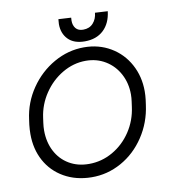

<svg xmlns="http://www.w3.org/2000/svg" viewBox="-96 -967 986 1075"><g transform="rotate(-10 397.5 -430.0)"><path d="M42 -275Q42 -301 45 -328L49 -357Q61 -452 115 -531Q169 -610 250 -656Q331 -702 421 -702Q505 -702 572 -662.5Q639 -623 676.5 -554Q714 -485 714 -401Q714 -377 711 -353L707 -324Q694 -226 641 -146Q588 -66 508 -21.5Q428 23 338 22Q250 21 182.5 -17.5Q115 -56 78.5 -123Q42 -190 42 -275ZM628 -328 632 -357Q635 -377 635 -397Q635 -461 607 -513.5Q579 -566 529.5 -596Q480 -626 418 -626Q348 -626 285 -589Q222 -552 180 -489.5Q138 -427 128 -353L124 -324Q121 -303 121 -282Q121 -216 148 -164Q175 -112 224 -83Q273 -54 337 -54Q409 -54 472 -90Q535 -126 576.5 -188.5Q618 -251 628 -328ZM306 -854Q306 -864 308 -882L380 -878Q379 -872 379 -861Q379 -834 393 -817Q407 -800 435 -800Q471 -800 492 -823.5Q513 -847 516 -882L588 -878Q580 -810 539.5 -772Q499 -734 433 -734Q371 -734 338.5 -767.5Q306 -801 306 -854Z"/></g></svg>

Font: Bellota Text
Style: Bold Italic
Weight: 700
Italic angle: -7.5°
Designer: Kemie Guaida
Foundry: Kemie Guaida
Version: Version 4.001